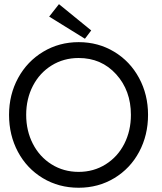

<svg xmlns="http://www.w3.org/2000/svg" viewBox="-20 -870 760 902"><path d="M379 -688 211 -792 257 -850.5 408.5 -727ZM22.5 -330.5Q22.5 -425.5 65.2 -503.8Q108 -582 183 -627Q258 -672 349.5 -672Q441.5 -672 516.2 -627Q591 -582 633.2 -503.8Q675.5 -425.5 675.5 -330.5Q675.5 -235 633.8 -156.8Q592 -78.5 517 -33.2Q442 12 349.5 12Q256 12 181 -33.2Q106 -78.5 64.2 -156.8Q22.5 -235 22.5 -330.5ZM595 -330.5Q595 -444.5 525.8 -521Q456.5 -597.5 349.5 -597.5Q279 -597.5 222.5 -562.5Q166 -527.5 134.5 -466.5Q103 -405.5 103 -330.5Q103 -255.5 134.5 -194.2Q166 -133 222.5 -97.8Q279 -62.5 349.5 -62.5Q420 -62.5 476.5 -98Q533 -133.5 564 -194.5Q595 -255.5 595 -330.5Z"/></svg>

Font: League Spartan
Style: Regular
Weight: 350
Foundry: The League of Moveable Type
Version: Version 2.002